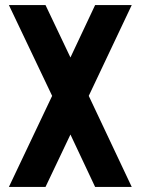

<svg xmlns="http://www.w3.org/2000/svg" viewBox="-20 -735 553 755"><path d="M354 -715H498L329 -358L498 0H354L257 -206L159 0H15L185 -358L15 -715H159L257 -509Z"/></svg>

Font: Akshar SemiBold
Style: Regular
Weight: 600
Designer: Tall Chai
Foundry: Tall Chai
Version: Version 1.000